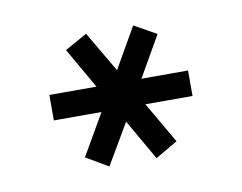

<svg xmlns="http://www.w3.org/2000/svg" viewBox="-42 -741 439 349"><g transform="rotate(-10 178.0 -566.5)"><path d="M135 -444 94 -468 138 -544H50V-591H137L94 -666L135 -689L179 -614L222 -689L263 -666L220 -591H306V-544H219L263 -468L222 -444L179 -519Z"/></g></svg>

Font: Didact Gothic
Style: Regular
Weight: 400
Designer: Daniel Johnson
Foundry: Daniel Johnson
Version: Version 2.101;PS 002.101;hotconv 1.0.88;makeotf.lib2.5.64775